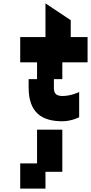

<svg xmlns="http://www.w3.org/2000/svg" viewBox="-20 -720 540 1140"><path d="M350 0C405 0 455 -25 450 -25V-174C446 -171 400 -150 350 -150C305 -150 300 -175 300 -200V-250H350V-350H500V-500H400V-600L250 -700V-500H100V-350H200V-250H150V-200C150 -50 230 0 350 0ZM100 400H250V300H350V50H200V250H100ZM450 -174V-175Z"/></svg>

Font: LS-VG5000 Bold Shifted
Style: Regular
Weight: 400
Designer: Justin Bihan, 2021
Foundry: Justin Bihan, 2021
Version: Version 1.000;Glyphs 3.1.2 (3151)